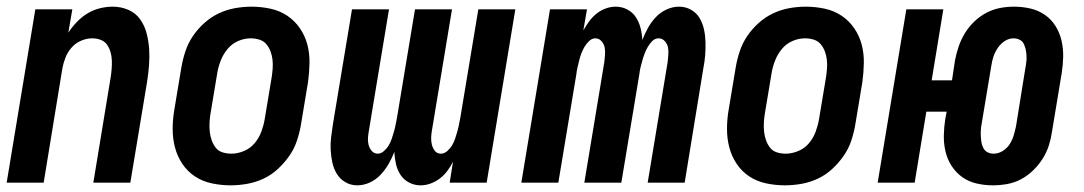

<svg xmlns="http://www.w3.org/2000/svg" viewBox="-24 -548 3251 576"><path d="M-4 0 82 -520H193L181 -450Q192 -467 206.5 -482Q221 -497 238 -507.5Q255 -518 275 -523Q295 -528 314 -528Q339 -528 361 -518.5Q383 -509 396.5 -490Q410 -471 416 -447.5Q422 -424 423.5 -400Q425 -376 423 -351Q421 -326 417 -301L367 0H256L308 -316Q310 -329 311 -342Q312 -355 311.5 -367.5Q311 -380 307.5 -392Q304 -404 297 -414Q290 -424 278 -428.5Q266 -433 253 -433Q236 -433 219.5 -426Q203 -419 191 -405.5Q179 -392 172.5 -375.5Q166 -359 163 -342L107 0Z M668 8Q639 8 611 2Q583 -4 560.5 -19Q538 -34 523 -56.5Q508 -79 501 -105.5Q494 -132 494 -161Q494 -190 499 -219L520 -345Q524 -369 532 -393.5Q540 -418 554.5 -439.5Q569 -461 589 -479Q609 -497 632.5 -508Q656 -519 681 -523.5Q706 -528 730 -528Q759 -528 787 -522Q815 -516 837.5 -501Q860 -486 875.5 -463.5Q891 -441 898 -414.5Q905 -388 904.5 -359Q904 -330 900 -301L879 -175Q875 -151 867 -126.5Q859 -102 844 -80.5Q829 -59 809.5 -41Q790 -23 766.5 -12Q743 -1 717.5 3.5Q692 8 668 8ZM670 -87Q689 -87 708 -95Q727 -103 740 -118.5Q753 -134 760 -153Q767 -172 770 -190L791 -316Q793 -329 794 -342.5Q795 -356 793.5 -369Q792 -382 787.5 -394Q783 -406 775 -415.5Q767 -425 754.5 -429Q742 -433 728 -433Q709 -433 690.5 -425Q672 -417 659 -401.5Q646 -386 638.5 -367Q631 -348 628 -330L607 -204Q605 -191 604.5 -177.5Q604 -164 605.5 -151Q607 -138 611.5 -126Q616 -114 623.5 -104.5Q631 -95 643.5 -91Q656 -87 670 -87Z M1048 8Q1028 8 1012 -1.5Q996 -11 986.5 -26.5Q977 -42 973 -60.5Q969 -79 968 -98.5Q967 -118 969.5 -137.5Q972 -157 975 -177L1032 -520H1143L1083 -158Q1081 -147 1080 -136Q1079 -125 1081.5 -114.5Q1084 -104 1091 -95.5Q1098 -87 1109 -87Q1119 -87 1128 -95Q1137 -103 1142.5 -112.5Q1148 -122 1151.5 -132.5Q1155 -143 1158 -153.5Q1161 -164 1163 -174.5Q1165 -185 1167 -195L1221 -520H1332L1272 -158Q1270 -147 1269.5 -136Q1269 -125 1271.5 -114.5Q1274 -104 1280.5 -95.5Q1287 -87 1299 -87Q1309 -87 1318 -95Q1327 -103 1332.5 -112.5Q1338 -122 1341.5 -132.5Q1345 -143 1348 -153.5Q1351 -164 1353 -174.5Q1355 -185 1357 -195L1411 -520H1522L1436 0H1325L1335 -63Q1328 -49 1318.5 -36Q1309 -23 1296 -13Q1283 -3 1268 2.5Q1253 8 1238 8H1237Q1219 8 1203 -0.5Q1187 -9 1177.5 -23.5Q1168 -38 1164 -55.5Q1160 -73 1159 -92Q1152 -74 1142 -56.5Q1132 -39 1118 -24Q1104 -9 1085.5 -0.5Q1067 8 1048 8Z M1540 0 1626 -520H1737L1726 -457Q1734 -471 1743.5 -484Q1753 -497 1765.5 -507Q1778 -517 1793 -522.5Q1808 -528 1823 -528Q1842 -528 1858 -519.5Q1874 -511 1883.5 -496.5Q1893 -482 1897.5 -464.5Q1902 -447 1903 -428Q1910 -446 1919.5 -463.5Q1929 -481 1943 -496Q1957 -511 1975.5 -519.5Q1994 -528 2013 -528Q2033 -528 2049.5 -518.5Q2066 -509 2075 -493.5Q2084 -478 2088 -459.5Q2092 -441 2092.5 -421.5Q2093 -402 2091.5 -382.5Q2090 -363 2086 -343L2030 0H1919L1979 -362Q1980 -373 1981 -384Q1982 -395 1980 -405.5Q1978 -416 1970.5 -424.5Q1963 -433 1952 -433Q1941 -433 1933 -425Q1925 -417 1919.5 -407.5Q1914 -398 1910 -387.5Q1906 -377 1903 -366.5Q1900 -356 1897.5 -345.5Q1895 -335 1894 -325L1840 0H1729L1789 -362Q1790 -373 1791 -384Q1792 -395 1790 -405.5Q1788 -416 1780.5 -424.5Q1773 -433 1762 -433Q1752 -433 1743.5 -425Q1735 -417 1729.5 -407.5Q1724 -398 1720 -387.5Q1716 -377 1713.5 -366.5Q1711 -356 1708.5 -345.5Q1706 -335 1705 -325L1651 0Z M2331 8Q2302 8 2274 2Q2246 -4 2223.5 -19Q2201 -34 2186 -56.5Q2171 -79 2164 -105.5Q2157 -132 2157 -161Q2157 -190 2162 -219L2183 -345Q2187 -369 2195 -393.5Q2203 -418 2217.5 -439.5Q2232 -461 2252 -479Q2272 -497 2295.5 -508Q2319 -519 2344 -523.5Q2369 -528 2393 -528Q2422 -528 2450 -522Q2478 -516 2500.5 -501Q2523 -486 2538.5 -463.5Q2554 -441 2561 -414.5Q2568 -388 2567.5 -359Q2567 -330 2563 -301L2542 -175Q2538 -151 2530 -126.5Q2522 -102 2507 -80.5Q2492 -59 2472.5 -41Q2453 -23 2429.5 -12Q2406 -1 2380.5 3.5Q2355 8 2331 8ZM2333 -87Q2352 -87 2371 -95Q2390 -103 2403 -118.5Q2416 -134 2423 -153Q2430 -172 2433 -190L2454 -316Q2456 -329 2457 -342.5Q2458 -356 2456.5 -369Q2455 -382 2450.5 -394Q2446 -406 2438 -415.5Q2430 -425 2417.5 -429Q2405 -433 2391 -433Q2372 -433 2353.5 -425Q2335 -417 2322 -401.5Q2309 -386 2301.5 -367Q2294 -348 2291 -330L2270 -204Q2268 -191 2267.5 -177.5Q2267 -164 2268.5 -151Q2270 -138 2274.5 -126Q2279 -114 2286.5 -104.5Q2294 -95 2306.5 -91Q2319 -87 2333 -87Z M2955 8Q2930 8 2906 2.5Q2882 -3 2863 -16.5Q2844 -30 2831 -50Q2818 -70 2812.5 -93.5Q2807 -117 2807.5 -142Q2808 -167 2812 -192L2816 -213H2755L2720 0H2609L2695 -520H2806L2771 -307H2832L2841 -367Q2845 -388 2852 -408.5Q2859 -429 2870.5 -448Q2882 -467 2898.5 -483Q2915 -499 2935 -509.5Q2955 -520 2976 -524Q2997 -528 3018 -528Q3043 -528 3067 -522.5Q3091 -517 3110.5 -503.5Q3130 -490 3142.5 -470Q3155 -450 3160.5 -426.5Q3166 -403 3165.5 -378Q3165 -353 3161 -328L3132 -153Q3129 -132 3122.5 -111.5Q3116 -91 3104 -72Q3092 -53 3075.5 -37Q3059 -21 3039.5 -10.5Q3020 0 2998 4Q2976 8 2955 8ZM2957 -87Q2971 -87 2984 -95Q2997 -103 3005 -115.5Q3013 -128 3017 -141.5Q3021 -155 3024 -169L3052 -343Q3054 -353 3055 -362.5Q3056 -372 3055.5 -381.5Q3055 -391 3053 -400Q3051 -409 3047 -417Q3043 -425 3034.5 -429Q3026 -433 3016 -433Q3003 -433 2990.5 -425Q2978 -417 2969.5 -404.5Q2961 -392 2956.5 -378.5Q2952 -365 2950 -351L2921 -177Q2919 -167 2918.5 -157.5Q2918 -148 2918.5 -138.5Q2919 -129 2920.5 -120Q2922 -111 2926.5 -103Q2931 -95 2939 -91Q2947 -87 2957 -87Z"/></svg>

Font: Iosevka QP
Style: Bold Italic
Weight: 700
Italic angle: -9°
Designer: Belleve Invis
Foundry: Belleve Invis
Version: Version 20.0.0; ttfautohint (v1.8.4)